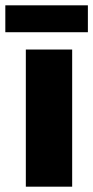

<svg xmlns="http://www.w3.org/2000/svg" viewBox="-47 -701 350 721"><path d="M50 0V-515H224V0ZM-27 -580V-681H283V-580Z"/></svg>

Font: MuseoModerno Thin ExtraBold
Style: Regular
Weight: 800
Version: Version 1.002